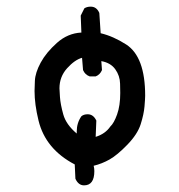

<svg xmlns="http://www.w3.org/2000/svg" viewBox="-20 -501 540 578"><path d="M233 57Q216 57 207 37L205 -6Q117 -52 96 -138Q84 -187 84 -227Q84 -233 85 -257.5Q86 -282 102.5 -312.5Q119 -343 151.5 -372Q184 -401 225 -403L223 -454L234 -476Q242 -481 253 -481Q271 -481 279 -462L283 -401Q321 -392 360 -367Q417 -330 417 -213Q417 -204 415 -180.5Q413 -157 403.5 -127Q394 -97 363.5 -65.5Q333 -34 310 -21Q287 -8 262 -2Q264 6 264 14Q264 57 233 57ZM268 -89Q297 -98 312 -120Q323 -130 332.5 -156.5Q342 -183 342 -221Q342 -225 341.5 -249Q341 -273 327 -292.5Q313 -312 285 -317L287 -290Q281 -276 268 -271H250Q236 -276 230 -290L227 -327Q205 -321 182 -295.5Q159 -270 159 -235Q159 -231 160.5 -209Q162 -187 170.5 -156.5Q179 -126 211 -99V-105Q211 -131 225 -151Q232 -157 244 -157Q261 -157 270 -138Z"/></svg>

Font: Xiaolai Mono SC
Style: Regular
Weight: 400
Monospace: yes
Designer: LXGW / Nozomi Seto
Version: Version 3.113;September 30, 2024